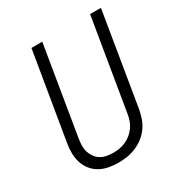

<svg xmlns="http://www.w3.org/2000/svg" viewBox="-173 -863 946 998"><g transform="rotate(-30 300.0 -363.5)"><path d="M251 8Q222 8 193.5 2.5Q165 -3 141 -16.5Q117 -30 100 -51.5Q83 -73 74.5 -99Q66 -125 65.5 -154.5Q65 -184 70 -213L157 -735H222L134 -203Q131 -184 130.5 -164Q130 -144 135.5 -126Q141 -108 152 -92.5Q163 -77 178.5 -67.5Q194 -58 213.5 -54Q233 -50 252 -50Q271 -50 290 -53Q309 -56 327.5 -64Q346 -72 362 -85Q378 -98 390 -114.5Q402 -131 408.5 -149.5Q415 -168 418 -187L509 -735H574L482 -177Q477 -151 468 -125.5Q459 -100 442.5 -77.5Q426 -55 403.5 -38Q381 -21 355.5 -10.5Q330 0 303.5 4Q277 8 251 8Z"/></g></svg>

Font: Iosevka Curly Light Extended
Style: Italic
Weight: 300
Width: 7
Italic angle: -9°
Monospace: yes
Designer: Belleve Invis
Foundry: Belleve Invis
Version: Version 11.1.0; ttfautohint (v1.8.3)